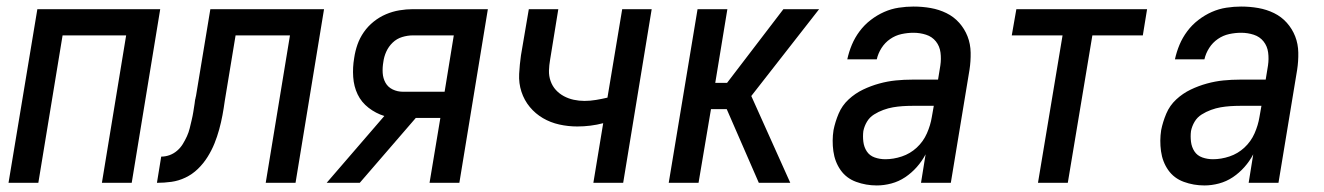

<svg xmlns="http://www.w3.org/2000/svg" viewBox="-20 -558 4040 586"><path d="M6 0 94 -530H469L382 0H291L365 -450H171L97 0Z M459 0 472 -80Q485 -80 497.5 -84.5Q510 -89 520.5 -98Q531 -107 538 -118.5Q545 -130 550.5 -142Q556 -154 559 -166.5Q562 -179 565 -191.5Q568 -204 570 -216.5Q572 -229 574 -242Q574 -244 574.5 -246Q575 -248 575 -250L576 -256Q577 -258 577 -260Q577 -262 578 -264L622 -530H969L882 0H791L865 -450H699L666 -250Q663 -228 659 -206.5Q655 -185 649 -163Q643 -141 634.5 -120Q626 -99 613.5 -79Q601 -59 584 -42.5Q567 -26 546 -16Q525 -6 503 -3Q481 0 459 0Z M977 0 1153 -204Q1127 -212 1105 -229Q1083 -246 1071.5 -270Q1060 -294 1058 -323Q1056 -352 1061 -381Q1064 -402 1071 -422Q1078 -442 1090.5 -460Q1103 -478 1120.5 -492Q1138 -506 1158 -514.5Q1178 -523 1199 -526.5Q1220 -530 1240 -530H1469L1382 0H1291L1324 -198H1249L1078 0ZM1210 -278H1337L1365 -450H1240Q1224 -450 1207.5 -445Q1191 -440 1178.5 -428Q1166 -416 1159 -400.5Q1152 -385 1150 -369Q1147 -352 1148 -335.5Q1149 -319 1156.5 -305.5Q1164 -292 1178.5 -285Q1193 -278 1210 -278Z M1791 0 1821 -182Q1802 -177 1782 -174.5Q1762 -172 1742 -172Q1714 -172 1687 -178Q1660 -184 1637 -197.5Q1614 -211 1597 -231.5Q1580 -252 1571.5 -278Q1563 -304 1564.5 -332.5Q1566 -361 1570 -389L1594 -530H1684L1659 -376Q1656 -359 1655.5 -342.5Q1655 -326 1660.5 -310.5Q1666 -295 1676.5 -283.5Q1687 -272 1701 -264.5Q1715 -257 1731 -253.5Q1747 -250 1764 -250Q1781 -250 1799 -253Q1817 -256 1834 -260L1879 -530H1969L1882 0Z M2021 0 2109 -530H2200L2163 -305H2199L2371 -530H2480L2273 -265L2392 0H2296L2198 -225H2150L2112 0Z M2656 8Q2623 8 2593 -3Q2563 -14 2545.5 -39Q2528 -64 2523.5 -96.5Q2519 -129 2524 -161Q2529 -186 2539.5 -211Q2550 -236 2570 -254.5Q2590 -273 2614 -284.5Q2638 -296 2663.5 -303Q2689 -310 2714 -312.5Q2739 -315 2765 -315H2843L2850 -358Q2853 -378 2850.5 -397.5Q2848 -417 2836.5 -431.5Q2825 -446 2806.5 -452Q2788 -458 2768 -458Q2750 -458 2731.5 -454Q2713 -450 2697 -439Q2681 -428 2670.5 -411.5Q2660 -395 2656 -377H2566Q2571 -400 2580 -421.5Q2589 -443 2603.5 -462.5Q2618 -482 2637.5 -497Q2657 -512 2678.5 -521.5Q2700 -531 2723 -534.5Q2746 -538 2768 -538Q2795 -538 2820.5 -533.5Q2846 -529 2868.5 -518Q2891 -507 2907.5 -488.5Q2924 -470 2933 -447Q2942 -424 2942.5 -397.5Q2943 -371 2939 -345L2882 0H2791L2805 -87Q2794 -66 2778 -48Q2762 -30 2742.5 -17Q2723 -4 2700.5 2Q2678 8 2656 8ZM2682 -72Q2707 -72 2732.5 -80.5Q2758 -89 2778 -107.5Q2798 -126 2809 -151Q2820 -176 2824 -201L2830 -235H2765Q2750 -235 2735 -234Q2720 -233 2705.5 -230.5Q2691 -228 2676 -222.5Q2661 -217 2647.5 -208.5Q2634 -200 2626 -186.5Q2618 -173 2615 -158Q2613 -142 2615 -125.5Q2617 -109 2625.5 -96Q2634 -83 2649.5 -77.5Q2665 -72 2682 -72Z M3148 0 3223 -450H3068L3082 -530H3481L3468 -450H3314L3239 0Z M3656 8Q3623 8 3593 -3Q3563 -14 3545.5 -39Q3528 -64 3523.5 -96.5Q3519 -129 3524 -161Q3529 -186 3539.5 -211Q3550 -236 3570 -254.5Q3590 -273 3614 -284.5Q3638 -296 3663.5 -303Q3689 -310 3714 -312.5Q3739 -315 3765 -315H3843L3850 -358Q3853 -378 3850.5 -397.5Q3848 -417 3836.5 -431.5Q3825 -446 3806.5 -452Q3788 -458 3768 -458Q3750 -458 3731.5 -454Q3713 -450 3697 -439Q3681 -428 3670.5 -411.5Q3660 -395 3656 -377H3566Q3571 -400 3580 -421.5Q3589 -443 3603.5 -462.5Q3618 -482 3637.5 -497Q3657 -512 3678.5 -521.5Q3700 -531 3723 -534.5Q3746 -538 3768 -538Q3795 -538 3820.5 -533.5Q3846 -529 3868.5 -518Q3891 -507 3907.5 -488.5Q3924 -470 3933 -447Q3942 -424 3942.5 -397.5Q3943 -371 3939 -345L3882 0H3791L3805 -87Q3794 -66 3778 -48Q3762 -30 3742.5 -17Q3723 -4 3700.5 2Q3678 8 3656 8ZM3682 -72Q3707 -72 3732.5 -80.5Q3758 -89 3778 -107.5Q3798 -126 3809 -151Q3820 -176 3824 -201L3830 -235H3765Q3750 -235 3735 -234Q3720 -233 3705.5 -230.5Q3691 -228 3676 -222.5Q3661 -217 3647.5 -208.5Q3634 -200 3626 -186.5Q3618 -173 3615 -158Q3613 -142 3615 -125.5Q3617 -109 3625.5 -96Q3634 -83 3649.5 -77.5Q3665 -72 3682 -72Z"/></svg>

Font: Iosevka Curly Medium Oblique
Style: Regular
Weight: 500
Italic angle: -9°
Monospace: yes
Designer: Belleve Invis
Foundry: Belleve Invis
Version: Version 11.1.0; ttfautohint (v1.8.3)